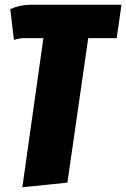

<svg xmlns="http://www.w3.org/2000/svg" viewBox="-20 -554 527 801"><path d="M486.8 -534.2 466.8 -395H348.1L261.2 208L73.2 227.1L161.1 -395H82Q60.5 -395 38.1 -387.2L22.9 -516.1Q63 -534.2 108.9 -534.2Z"/></svg>

Font: Fira Sans Compressed Heavy
Style: Italic
Weight: 900
Width: 3
Italic angle: -8°
Designer: Carrois Corporate & Edenspiekermann AG
Foundry: Carrois Corporate GbR & Edenspiekermann AG
Version: Version 4.203;PS 004.203;hotconv 1.0.88;makeotf.lib2.5.64775